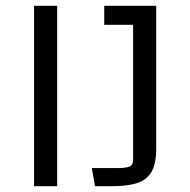

<svg xmlns="http://www.w3.org/2000/svg" viewBox="-20 -645 659 665"><path d="M98 -625H178V0H98ZM298 -63H393Q413 -63 427 -67.5Q441 -72 441 -93V-559H341V-625H521V-129Q521 -75 503 -47Q485 -19 450.5 -9.5Q416 0 366 0H309Z"/></svg>

Font: Changa Light
Style: Regular
Weight: 300
Designer: Eduardo Rodriguez Tunni
Foundry: Eduardo Rodriguez Tunni
Version: Version 3.002; ttfautohint (v1.8.2)